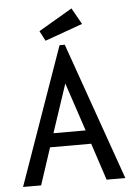

<svg xmlns="http://www.w3.org/2000/svg" viewBox="-55 -837 611 879"><g transform="rotate(-5 250.0 -397.5)"><path d="M399 0 343 -170H154L98 0H15L238 -632H262L485 0ZM249 -455 175 -233H323ZM176 -658 152 -704 307 -795 349 -720Z"/></g></svg>

Font: Inconsolata Medium
Style: Regular
Weight: 500
Monospace: yes
Designer: Raph Levien, Cyreal, Brenton Simpson
Foundry: Raph Levien, Cyreal, Google
Version: Version 3.001; ttfautohint (v1.8.2.53-6de2)